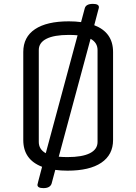

<svg xmlns="http://www.w3.org/2000/svg" viewBox="-20 -865 703 990"><path d="M563 -597V-143Q563 -67 502.5 -26Q442 15 328 15Q294 15 265 11L246 82Q238 105 204 105Q173 105 173 88Q173 88 177 71L197 -5Q100 -42 100 -143V-597Q100 -674 160.5 -714.5Q221 -755 335 -755Q369 -755 398 -751L417 -822Q423 -845 459 -845Q490 -845 490 -828Q490 -824 486 -811L466 -735Q563 -698 563 -597ZM180 -607V-133Q180 -95 216 -75L380 -683Q359 -685 335 -685Q259 -685 219.5 -665Q180 -645 180 -607ZM483 -607Q483 -645 447 -665L283 -57Q304 -55 328 -55Q404 -55 443.5 -75Q483 -95 483 -133Z"/></svg>

Font: Offside
Style: Regular
Weight: 400
Designer: Eduardo Rodriguez Tunni
Foundry: Eduardo Rodriguez Tunni
Version: Version 1.002; ttfautohint (v1.8.4.7-5d5b);gftools[0.9.23]